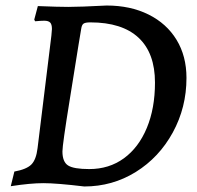

<svg xmlns="http://www.w3.org/2000/svg" viewBox="-20 -663 712 695"><path d="M137 0Q90 0 19 11L32 -42Q76 -50 93.5 -67.5Q111 -85 116 -127L166 -534L168 -558Q168 -575 161.5 -581.5Q155 -588 140 -588Q129 -588 107 -586L104 -592L117 -641Q191 -638 227 -638Q269 -638 366 -643Q452 -643 517.5 -610.5Q583 -578 619 -519Q655 -460 655 -381Q655 -274 605.5 -183.5Q556 -93 471.5 -40.5Q387 12 285 12Q185 0 137 0ZM274 -559 264 -499Q259 -466 232.5 -302.5Q206 -139 206 -115Q206 -77 226.5 -64Q247 -51 303 -51Q375 -51 428.5 -90Q482 -129 511.5 -200Q541 -271 541 -364Q541 -471 481.5 -526.5Q422 -582 307 -582Q289 -582 282.5 -577.5Q276 -573 274 -559Z"/></svg>

Font: Alegreya Medium
Style: Italic
Weight: 500
Italic angle: -7°
Designer: Juan Pablo del Peral
Foundry: Huerta Tipografica
Version: Version 2.008; ttfautohint (v1.8)